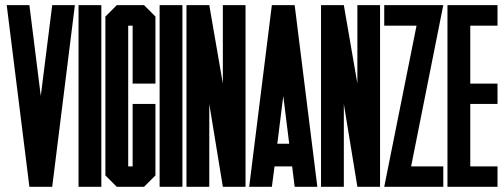

<svg xmlns="http://www.w3.org/2000/svg" viewBox="-20 -720 1944 740"><path d="M137.2 -350.1 181.2 -700.2H268.6L181.2 0H93.3L5.9 -700.2H93.3Z M370.6 -700.2V0H282.7V-700.2Z M579.1 -397.9H491.2V-621.1H474.1V-78.6H491.2V-319.3H579.1V-43.9L535.2 0H430.2L386.2 -43.9V-656.2L430.2 -700.2H535.2L579.1 -656.2Z M683.1 -700.2V0H595.2V-700.2Z M786.6 -700.2 838.9 -397.9V-700.2H926.3V0H838.9L786.6 -319.3V0H698.7V-700.2Z M1115.7 -700.2 1203.1 0H1115.7L1106 -78.6H1038.1L1027.8 0H940.4L1027.8 -700.2ZM1048.8 -166H1094.7L1071.8 -350.1Z M1305.2 -700.2 1357.4 -397.9V-700.2H1444.8V0H1357.4L1305.2 -319.3V0H1217.3V-700.2Z M1688.5 -700.2 1564.5 -78.6H1688.5V0H1460.9L1585.4 -621.1H1460.9V-700.2Z M1704.6 0V-700.2H1897.5V-621.1H1792.5V-397.9H1897.5V-319.3H1792.5V-78.6H1897.5V0Z"/></svg>

Font: Silence
Style: Regular
Weight: 400
Designer: Lilo Joris
Foundry: Lilo Joris
Version: Version 1.035;Fontself Maker 3.5.7